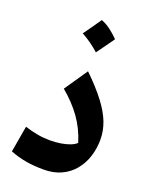

<svg xmlns="http://www.w3.org/2000/svg" viewBox="-159 -942 818 1036"><g transform="rotate(20 250.5 -424.0)"><path d="M455.4 -247.7Q455.4 -298 436.7 -347Q417.9 -395.9 376.5 -450.5Q335.1 -505.1 266.5 -571.7L175.8 -438.8Q239 -386.4 282.3 -326.4Q325.5 -266.4 348.8 -190.3Q336.5 -178.2 313.9 -169.5Q291.3 -160.8 262.2 -156Q233.2 -151.2 200.6 -151.2Q163.4 -151.2 127.6 -157.6Q91.9 -164 54.5 -176.2L28.3 -25.1Q73.3 -7.5 119.2 0.5Q165 8.6 222.4 8.6Q280.1 8.6 323.7 -12Q367.3 -32.6 396.5 -68.4Q425.8 -104.2 440.6 -150.4Q455.4 -196.6 455.4 -247.7ZM241.9 -856.9Q224.3 -831.3 206.5 -805.8Q188.7 -780.4 169.8 -754.4Q198.4 -738.7 223.6 -720.6Q248.9 -702.4 271.3 -682.3Q290.4 -708.3 308.6 -733.6Q326.7 -758.9 344.3 -783.8Q320.3 -808.5 294.7 -827.6Q269.1 -846.7 241.9 -856.9Z"/></g></svg>

Font: Pinar-VF-FD
Style: Regular
Weight: 300
Designer: Amin Abedi
Version: Version 3.0